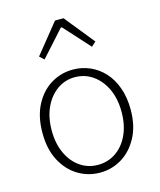

<svg xmlns="http://www.w3.org/2000/svg" viewBox="-121 -901 833 1001"><g transform="rotate(-15 295.0 -400.5)"><path d="M295 13Q231 13 177 -19.5Q123 -52 90 -114Q57 -176 57 -264Q57 -353 90 -415.5Q123 -478 177 -510.5Q231 -543 295 -543Q343 -543 386 -524.5Q429 -506 462 -470.5Q495 -435 514 -382.5Q533 -330 533 -264Q533 -176 499.5 -114Q466 -52 412.5 -19.5Q359 13 295 13ZM295 -29Q349 -29 392 -58.5Q435 -88 459.5 -141Q484 -194 484 -264Q484 -335 459.5 -388Q435 -441 392 -471.5Q349 -502 295 -502Q241 -502 198.5 -471.5Q156 -441 131.5 -388Q107 -335 107 -264Q107 -194 131.5 -141Q156 -88 198.5 -58.5Q241 -29 295 -29ZM143 -654 272 -814H318L447 -654L423 -632L297 -771H292L167 -632Z"/></g></svg>

Font: Noto Sans TC ExtraLight
Style: Regular
Weight: 250
Designer: Ryoko NISHIZUKA  (kana, bopomofo & ideographs); Paul D. Hunt (Latin, Greek & Cyrillic); Sandoll Communications , Soo-you
Foundry: Adobe
Version: Version 2.004-H2;hotconv 1.0.118;makeotfexe 2.5.65603